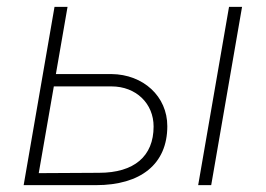

<svg xmlns="http://www.w3.org/2000/svg" viewBox="-20 -540 775 560"><path d="M49 0H260C390 0 468 -61 468 -172C468 -259 398 -323 305 -324H143L177 -520H139ZM558 0H596L686 -520H648ZM93 -35 137 -288H305C377 -288 428 -238 428 -171C428 -84 371 -36 269 -36Z"/></svg>

Font: Fixel Display ExtraLight
Style: Italic
Weight: 200
Italic angle: -10°
Designer: AlfaBravo + MacPaw
Foundry: Kyrylo Tkachov, Marchela Mozhyna, Serhii Makarenko, Maria Weinstein, Zakhar Kryvoshyya
Version: Version 1.210;Glyphs 3.2 (3217)